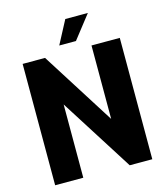

<svg xmlns="http://www.w3.org/2000/svg" viewBox="-133 -1034 978 1134"><g transform="rotate(-15 356.0 -466.5)"><path d="M62 -742H199L483 -293V-742H656V0H518L234 -448V0H62ZM374 -933H512L401 -791H299Z"/></g></svg>

Font: Exo ExtraBold
Style: Regular
Weight: 800
Designer: Natanael Gama
Foundry: Natanael Gama
Version: Version 1.500